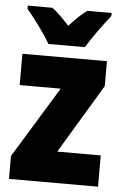

<svg xmlns="http://www.w3.org/2000/svg" viewBox="-54 -805 538 844"><g transform="rotate(5 215.0 -383.0)"><path d="M139 -606H300C324 -647 374 -715 404 -752V-766H297C273 -749 248 -725 219 -693C190 -724 167 -748 143 -766H34V-752C64 -718 118 -644 139 -606ZM411 0V-138H219L402 -443V-553H29V-415H210L18 -101V0Z"/></g></svg>

Font: Noto Sans Sinhala Condensed Black
Style: Regular
Weight: 900
Width: 3
Designer: Jelle Bosma - Monotype Design Team
Foundry: Monotype Imaging Inc.
Version: Version 2.006